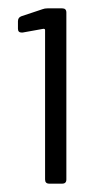

<svg xmlns="http://www.w3.org/2000/svg" viewBox="-20 -882 224 460"><path d="M82 -860Q87 -862 94 -862H129Q139 -862 139 -852V-452Q139 -442 129 -442H98Q88 -442 88 -452V-810Q88 -813 84 -813L34 -804H32Q23 -804 23 -813V-831Q23 -840 31 -843Z"/></svg>

Font: LinhAnh
Style: Regular
Weight: 400
Designer: Jeremy Tribby
Foundry: Tribby Type
Version: Version 1.408